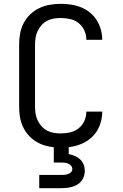

<svg xmlns="http://www.w3.org/2000/svg" viewBox="-20 -763 640 1003"><path d="M185 220V151H300Q309 151 318.5 150Q328 149 336.5 146Q345 143 351.5 136Q358 129 358 120Q358 111 352 103.5Q346 96 337 92Q328 88 318.5 87Q309 86 300 86H261V6Q236 4 211 -4Q186 -12 164.5 -26Q143 -40 126 -60Q109 -80 98.5 -104Q88 -128 84 -153.5Q80 -179 80 -205V-530Q80 -559 85 -587.5Q90 -616 103.5 -642Q117 -668 138 -688Q159 -708 185 -720.5Q211 -733 240 -738Q269 -743 297 -743Q324 -743 351 -739Q378 -735 403 -725Q428 -715 449 -698Q470 -681 484.5 -658.5Q499 -636 506.5 -609.5Q514 -583 514 -557V-555H431V-556Q431 -581 420.5 -604Q410 -627 390.5 -642.5Q371 -658 346.5 -663.5Q322 -669 297 -669Q279 -669 261 -666Q243 -663 226.5 -654.5Q210 -646 197.5 -632Q185 -618 177 -601.5Q169 -585 166 -567Q163 -549 163 -530V-205Q163 -186 166 -168Q169 -150 177 -133.5Q185 -117 197.5 -103Q210 -89 226.5 -80.5Q243 -72 261 -69Q279 -66 297 -66Q322 -66 346.5 -71.5Q371 -77 390.5 -92.5Q410 -108 420.5 -131Q431 -154 431 -179V-180H514V-178Q514 -143 501.5 -109.5Q489 -76 464.5 -51Q440 -26 407 -12Q374 2 339 6V42Q355 45 370.5 51.5Q386 58 398.5 69.5Q411 81 417 97Q423 113 423 130Q423 144 418.5 158Q414 172 405 183Q396 194 383.5 201.5Q371 209 357 213Q343 217 328.5 218.5Q314 220 300 220Z"/></svg>

Font: Iosevka Fixed Extended
Style: Regular
Weight: 400
Width: 7
Monospace: yes
Designer: Belleve Invis
Foundry: Belleve Invis
Version: Version 24.1.1; ttfautohint (v1.8.4)